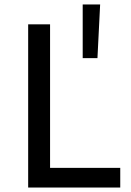

<svg xmlns="http://www.w3.org/2000/svg" viewBox="-20 -839 584 859"><path d="M416 -579H350V-819H428ZM518 0H106V-730H204V-88H518Z"/></svg>

Font: Sora
Style: Regular
Weight: 400
Designer: Jonathan Barnbrook, Julián Moncada
Foundry: Barnbrook Fonts
Version: Version 2.000